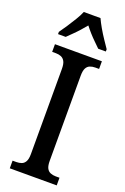

<svg xmlns="http://www.w3.org/2000/svg" viewBox="-175 -984 677 1038"><g transform="rotate(20 163.5 -465.5)"><path d="M29 0V-44H51Q67 -44 80.5 -49Q94 -54 102 -68.5Q110 -83 110 -111V-601Q110 -630 102 -644.5Q94 -659 80.5 -664.5Q67 -670 51 -670H29V-714H299V-670H277Q260 -670 246.5 -664.5Q233 -659 225.5 -644.5Q218 -630 218 -601V-112Q218 -84 225.5 -69.5Q233 -55 247 -49.5Q261 -44 277 -44H299V0ZM26 -784Q40 -803 57 -829Q74 -855 90.5 -882Q107 -909 116 -931H212Q222 -909 237.5 -882Q253 -855 270.5 -829Q288 -803 301 -784V-771H257Q243 -785 226 -801.5Q209 -818 193 -836Q177 -854 164 -871Q150 -854 134 -836Q118 -818 101.5 -802Q85 -786 70 -771H26Z"/></g></svg>

Font: Noto Serif Khmer Condensed Medium
Style: Regular
Weight: 500
Width: 3
Designer: Danh Hong and the Monotype Design Team
Foundry: Monotype Imaging Inc.
Version: Version 2.004